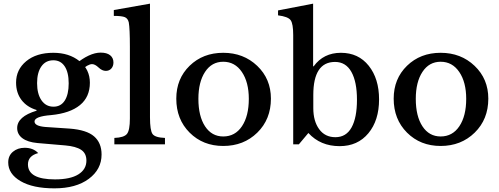

<svg xmlns="http://www.w3.org/2000/svg" viewBox="-20 -790 2733 1051"><path d="M536 56Q536 137 466 189Q396 241 278 241Q160 241 92.5 201.5Q25 162 25 99Q25 62 51 40.5Q77 19 115 19Q162 19 189 48Q133 63 133 110Q133 192 281 192Q365 192 409 164.5Q453 137 453 89Q453 49 424 30Q395 11 337 6L185 -7Q131 -12 102.5 -33.5Q74 -55 74 -89Q74 -152 180 -184V-188Q127 -204 97.5 -243Q68 -282 68 -338Q68 -409 123.5 -455Q179 -501 272 -501Q358 -501 415 -455.5Q472 -410 472 -337Q472 -259 417.5 -214.5Q363 -170 260 -160Q169 -153 169 -125Q169 -100 228 -95L362 -86Q454 -79 495 -43.5Q536 -8 536 56ZM601 -448Q601 -428 589.5 -415Q578 -402 559 -402Q539 -402 519.5 -420.5Q500 -439 484 -439Q461 -439 421 -403Q419 -405 391 -437Q470 -502 531 -502Q565 -502 583 -487.5Q601 -473 601 -448ZM356 -334Q356 -394 334 -427Q312 -460 272 -460Q230 -460 206.5 -426.5Q183 -393 183 -335Q183 -276 207 -241Q231 -206 273 -206Q313 -206 334.5 -239.5Q356 -273 356 -334Z M603 -735 801 -770V-148Q801 -76 815 -56.5Q829 -37 883 -35V0H606V-35Q659 -37 675 -57Q691 -77 691 -141V-534Q691 -633 685 -667Q680 -689 663.5 -696Q647 -703 603 -703Z M1463 -250Q1463 -137 1388.5 -64Q1314 9 1202 9Q1091 9 1018 -64Q945 -137 945 -250Q945 -359 1018 -430Q1091 -501 1202 -501Q1313 -501 1388 -429.5Q1463 -358 1463 -250ZM1202 -452Q1139 -452 1102.5 -396.5Q1066 -341 1066 -249Q1066 -154 1102.5 -98.5Q1139 -43 1202 -43Q1267 -43 1304.5 -99Q1342 -155 1342 -249Q1342 -340 1304 -396Q1266 -452 1202 -452Z M1694 -770V-427H1697Q1751 -501 1846 -501Q1942 -501 1998.5 -430Q2055 -359 2055 -246Q2055 -131 1996.5 -60.5Q1938 10 1839 10Q1734 10 1668 -62L1616 0H1585V-598Q1585 -660 1571 -679.5Q1557 -699 1502 -706V-733ZM1695 -270V-198Q1695 -127 1727 -83Q1759 -39 1816 -39Q1875 -39 1904.5 -92.5Q1934 -146 1934 -244Q1934 -342 1903.5 -396.5Q1873 -451 1814 -451Q1695 -451 1695 -270Z M2653 -250Q2653 -137 2578.5 -64Q2504 9 2392 9Q2281 9 2208 -64Q2135 -137 2135 -250Q2135 -359 2208 -430Q2281 -501 2392 -501Q2503 -501 2578 -429.5Q2653 -358 2653 -250ZM2392 -452Q2329 -452 2292.5 -396.5Q2256 -341 2256 -249Q2256 -154 2292.5 -98.5Q2329 -43 2392 -43Q2457 -43 2494.5 -99Q2532 -155 2532 -249Q2532 -340 2494 -396Q2456 -452 2392 -452Z"/></svg>

Font: Kolar Light
Style: Regular
Weight: 300
Designer: Ramakrishna Saiteja (Kannada); Shiva Nallaperumal (Latin)
Foundry: Indian Type Foundry
Version: Version 1.001;PS 1.0;hotconv 1.0.88;makeotf.lib2.5.647800